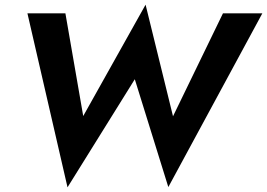

<svg xmlns="http://www.w3.org/2000/svg" viewBox="-20 -757 1139 819"><path d="M718 -261 931 -700H1099L698 41L555 -419L268 42L97 -700H259L335 -262L601 -737Z"/></svg>

Font: Von Semi
Style: Italic
Weight: 600
Version: Version 4.000; ttfautohint (v1.8.4.7-5d5b)